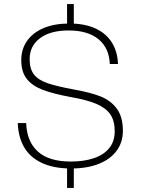

<svg xmlns="http://www.w3.org/2000/svg" viewBox="-20 -834 688 939"><path d="M67 -232H108Q111 -142 165 -93Q219 -44 326 -44Q391 -44 439.5 -60.5Q488 -77 514.5 -110Q541 -143 541 -192Q541 -243 520 -274Q499 -305 453.5 -325Q408 -345 328 -359Q241 -375 189.5 -394.5Q138 -414 111 -448Q84 -482 84 -540Q84 -593 112 -633.5Q140 -674 193 -696.5Q246 -719 319 -719Q395 -719 447.5 -694.5Q500 -670 527.5 -625.5Q555 -581 557 -521H517Q514 -599 462 -642Q410 -685 315 -685Q226 -685 175.5 -647Q125 -609 125 -545Q125 -497 146 -470Q167 -443 211.5 -427.5Q256 -412 343 -396Q422 -382 471.5 -362.5Q521 -343 551 -303Q581 -263 581 -194Q581 -139 551 -97.5Q521 -56 464 -33Q407 -10 328 -10Q242 -10 184 -37.5Q126 -65 97.5 -115Q69 -165 67 -232ZM308 -23H341V85H308ZM308 -814H341V-699H308Z"/></svg>

Font: Mona Sans VF XLt
Style: Regular
Weight: 200
Designer: Deni Anggara
Foundry: GitHub
Version: Version 2.000;Glyphs 3.2.3 (3260)